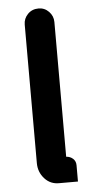

<svg xmlns="http://www.w3.org/2000/svg" viewBox="-52 -730 370 761"><g transform="rotate(-5 133.5 -349.5)"><path d="M71 -88Q71 -88 71 -639Q71 -663 88 -680.5Q105 -698 131 -698Q155 -698 172 -680.5Q189 -663 189 -639V-103Q205 -102 216 -92Q227 -82 227 -66V-1H154Q118 0 94.5 -26Q71 -52 71 -88Z"/></g></svg>

Font: FifthLeg
Style: Bold
Weight: 700
Designer: Jakub Steiner
Version: Version 1.0